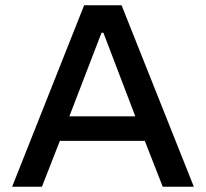

<svg xmlns="http://www.w3.org/2000/svg" viewBox="-20 -708 780 728"><path d="M26 0 299 -688H441L715 0H597L529 -174H207L139 0ZM243 -267H493L372 -584H365Z"/></svg>

Font: Saira SemiExpanded Medium
Style: Regular
Weight: 500
Width: 6
Designer: Hector Gatti with collaboration of the Omnibus-Type team
Foundry: Omnibus-Type
Version: Version 1.101